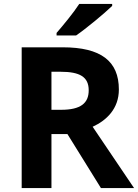

<svg xmlns="http://www.w3.org/2000/svg" viewBox="-20 -954 700 974"><path d="M549 -924V-934H382C353 -889 299 -824 267 -787V-774H366C417 -809 511 -887 549 -924ZM298 -714H90V0H241V-274H322L492 0H660L450 -311C520 -343 583 -402 583 -500C583 -644 492 -714 298 -714ZM287 -590C385 -590 430 -564 430 -496C430 -431 390 -397 290 -397H241V-590Z"/></svg>

Font: Noto Sans Adlam
Style: Bold
Weight: 700
Designer: Mark Jamra, Neil Patel
Foundry: JamraPatel LLC
Version: Version 3.001